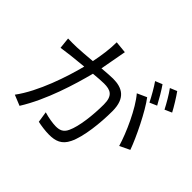

<svg xmlns="http://www.w3.org/2000/svg" viewBox="-193 -1099 1387 1387"><g transform="rotate(45 500.0 -405.5)"><path d="M768 -661 695 -628C766 -546 844 -372 874 -269L951 -306C918 -399 830 -580 768 -661ZM780 -806 726 -784C753 -746 787 -685 807 -645L862 -669C841 -709 805 -771 780 -806ZM890 -846 837 -824C865 -786 898 -729 920 -686L974 -710C955 -747 916 -810 890 -846ZM64 -557 73 -471C98 -475 140 -480 163 -483L290 -496C256 -362 181 -134 79 2L160 35C266 -134 334 -361 371 -504C414 -508 454 -511 478 -511C542 -511 584 -494 584 -403C584 -295 569 -164 537 -97C517 -53 486 -45 449 -45C421 -45 369 -53 327 -66L340 18C372 25 419 32 458 32C522 32 572 16 604 -51C645 -134 662 -293 662 -412C662 -548 589 -582 499 -582C475 -582 434 -579 387 -575L413 -717C416 -737 420 -758 424 -777L332 -786C332 -718 321 -640 306 -568C245 -563 187 -558 154 -557C122 -556 96 -556 64 -557Z"/></g></svg>

Font: Noto Sans KR
Style: Regular
Weight: 400
Designer: Ryoko NISHIZUKA 西塚涼子 (kana, bopomofo & ideographs); Paul D. Hunt (Latin, Greek & Cyrillic); Sandoll Communications 산돌커뮤니
Foundry: Adobe
Version: Version 2.004;hotconv 1.0.118;makeotfexe 2.5.65603